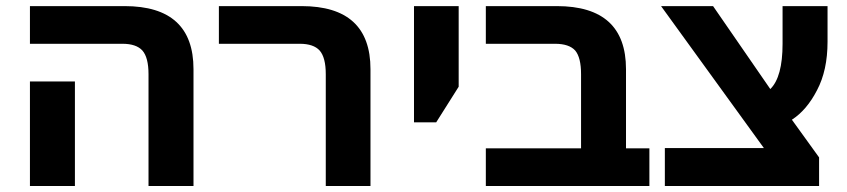

<svg xmlns="http://www.w3.org/2000/svg" viewBox="-20 -622 2832 642"><path d="M476.6 0Q476.6 -93.8 476.6 -374Q476.6 -429.7 456.1 -453.1Q435.5 -475.6 389.6 -475.6Q287.1 -475.6 80.1 -475.6Q80.1 -507.8 80.1 -601.6Q159.2 -601.6 396.5 -601.6Q627 -601.6 627 -390.6Q627 -260.7 627 0Q589.8 0 476.6 0ZM80.1 0Q80.1 -65.4 80.1 -262.7Q80.1 -284.2 80.1 -349.6Q117.2 -349.6 230.5 -349.6Q230.5 -262.7 230.5 0Q192.4 0 80.1 0Z M1069.3 0Q1069.3 -93.8 1069.3 -374Q1069.3 -429.7 1048.8 -453.1Q1028.3 -475.6 982.4 -475.6Q892.6 -475.6 711.9 -475.6Q711.9 -494.1 711.9 -549.8Q711.9 -563.5 711.9 -601.6Q781.2 -601.6 988.3 -601.6Q1218.8 -601.6 1218.8 -390.6Q1218.8 -260.7 1218.8 0Q1181.6 0 1069.3 0Z M1364.3 -212.9Q1364.3 -273.4 1364.3 -456.1Q1364.3 -493.2 1364.3 -601.6Q1401.4 -601.6 1513.7 -601.6Q1513.7 -534.2 1513.7 -332Q1495.1 -302.7 1438.5 -212.9Q1419.9 -212.9 1364.3 -212.9Z M2151.4 -126Q2151.4 -94.7 2151.4 0Q2014.6 0 1604.5 0Q1604.5 -31.2 1604.5 -126Q1683.6 -126 1922.9 -126Q1922.9 -188.5 1922.9 -374Q1922.9 -429.7 1903.3 -453.1Q1882.8 -475.6 1835.9 -475.6Q1758.8 -475.6 1604.5 -475.6Q1604.5 -507.8 1604.5 -601.6Q1664.1 -601.6 1841.8 -601.6Q2073.2 -601.6 2073.2 -390.6Q2073.2 -302.7 2073.2 -126Q2092.8 -126 2151.4 -126Z M2718.8 -95.7Q2718.8 -72.3 2718.8 0Q2589.8 0 2203.1 0Q2203.1 -32.2 2203.1 -127Q2286.1 -127 2534.2 -127Q2448.2 -246.1 2190.4 -601.6Q2234.4 -601.6 2364.3 -601.6Q2412.1 -532.2 2555.7 -324.2Q2596.7 -364.3 2596.7 -475.6Q2596.7 -517.6 2596.7 -601.6Q2634.8 -601.6 2747.1 -601.6Q2747.1 -572.3 2747.1 -482.4Q2747.1 -386.7 2711.9 -320.3Q2677.7 -253.9 2627.9 -221.7Q2658.2 -179.7 2718.8 -95.7Z"/></svg>

Font: Noto Sans Hebrew DECATHLON 
Style: Bold
Weight: 400
Designer: Monotype Design Team
Version: Version 2.000;GOOG;noto-fonts:20170220:a8a215d2e889